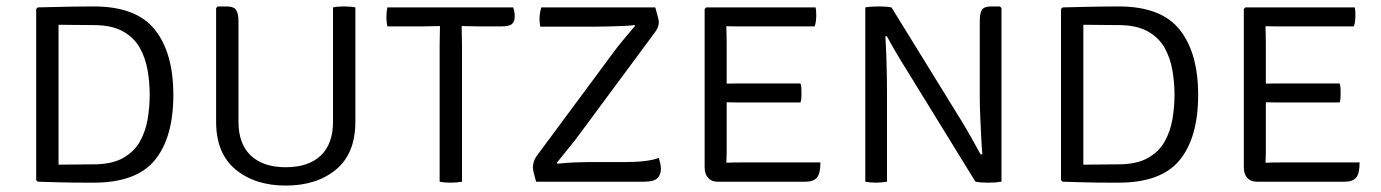

<svg xmlns="http://www.w3.org/2000/svg" viewBox="-20 -565 4294 597"><path d="M519 -270Q519 -137.5 461.5 -67.2Q404 3 271.5 3Q236 3 211 2.8Q186 2.5 160.5 1.8Q135 1 97.5 0L92.5 -5V-537L97.5 -542Q135.5 -543 161 -543.5Q186.5 -544 211.2 -544.5Q236 -545 271.5 -545Q404 -545 461.5 -472.8Q519 -400.5 519 -270ZM445.5 -270Q445.5 -308 439 -346.2Q432.5 -384.5 414.5 -416.5Q396.5 -448.5 361.8 -467.8Q327 -487 270.5 -487Q239.5 -487 214.2 -487.5Q189 -488 162 -488V-53Q189 -53 214.2 -53.5Q239.5 -54 270.5 -54Q327 -54 361.8 -73.2Q396.5 -92.5 414.5 -124.2Q432.5 -156 439 -194.2Q445.5 -232.5 445.5 -270Z M1085 -186.5Q1085 -88 1025 -38Q965 12 868.5 12Q773 12 712.5 -38Q652 -88 652 -186.5V-540L657 -545H684.5Q707 -545 714.2 -533.8Q721.5 -522.5 721.5 -499.5V-186.5Q721.5 -117.5 760 -81.2Q798.5 -45 868.5 -45Q939 -45 977.2 -81.2Q1015.5 -117.5 1015.5 -186.5V-542Q1028.5 -545 1048.5 -545Q1070 -545 1085 -542Z M1347 -425Q1347 -440.5 1347.5 -454Q1348 -467.5 1348 -484Q1339 -484 1323 -483.5Q1307 -483 1298 -483H1184.5Q1181.5 -497.5 1181.5 -512.5Q1181.5 -527 1184.5 -542H1575.5Q1580.5 -528.5 1580.5 -514.5Q1580.5 -499 1572.5 -491Q1564.5 -483 1540 -483H1465.5Q1457 -483 1440.2 -483.5Q1423.5 -484 1415.5 -484Q1415.5 -467.5 1416 -454Q1416.5 -440.5 1416.5 -425V0Q1401.5 3 1382 3Q1361.5 3 1347 0Z M1884 -397.5Q1898 -417 1916.2 -438.8Q1934.5 -460.5 1955 -485L1952 -487Q1943.5 -485.5 1923.8 -484.5Q1904 -483.5 1881 -483Q1858 -482.5 1838.5 -482.2Q1819 -482 1811 -482H1660Q1657.5 -493.5 1657.5 -505.5Q1657.5 -522.5 1663 -542H2017.5Q2024 -519 2026.2 -510Q2028.5 -501 2028.5 -495.5Q2028.5 -481.5 2017.5 -466L1782.5 -148.5Q1767.5 -128 1748.2 -104.5Q1729 -81 1711.5 -59L1713.5 -56Q1743 -59 1767 -60Q1791 -61 1808 -61H1920Q1995 -61 2028.5 -74Q2031 -65 2033 -57Q2035 -49 2035 -39.5Q2035 -21 2023.5 -10.5Q2012 0 1983 0H1647Q1640.5 -23 1638.8 -31.5Q1637 -40 1637 -45.5Q1637 -52.5 1639.5 -61.2Q1642 -70 1648 -79Z M2531 -60Q2531 -25.5 2520.2 -12.8Q2509.5 0 2484.5 0H2211Q2192.5 0 2181.8 -11.8Q2171 -23.5 2171 -44.5V-537L2176 -542H2516Q2517.5 -534.5 2517.8 -527.5Q2518 -520.5 2518 -514.5Q2518 -508.5 2517 -499.8Q2516 -491 2513 -483H2292.5Q2281.5 -483 2267.2 -483Q2253 -483 2238.5 -483.5Q2238.5 -474 2239 -461Q2239.5 -448 2239.5 -433V-305Q2254 -305.5 2268 -305.5Q2282 -305.5 2292.5 -305.5H2469Q2471.5 -298 2471.8 -289.5Q2472 -281 2472 -276Q2472 -270 2471.8 -262Q2471.5 -254 2469 -246.5H2292.5Q2282 -246.5 2268 -246.5Q2254 -246.5 2239.5 -247V-92.5Q2239.5 -83.5 2239 -73Q2238.5 -62.5 2238.5 -59Q2259.5 -60 2293 -60Z M2798.5 -348.5Q2781.5 -375.5 2766.5 -401Q2751.5 -426.5 2737.5 -452.5L2733 -452Q2734.5 -428 2735.8 -395.5Q2737 -363 2737.5 -332.2Q2738 -301.5 2738 -282V0Q2719 3 2703.5 3Q2688 3 2670.5 0V-542Q2679 -543.5 2690.5 -544.2Q2702 -545 2711.5 -545Q2735.5 -545 2752 -542L2968.5 -191Q2985 -164 3000 -137.2Q3015 -110.5 3029 -85L3034.5 -85.5Q3032.5 -108.5 3030.8 -141.5Q3029 -174.5 3027.8 -206.8Q3026.5 -239 3026.5 -259V-500.5Q3026.5 -523 3033 -534Q3039.5 -545 3062.5 -545H3089L3094 -540V0Q3076.5 3 3053 3Q3029 3 3013 0Z M3705.5 -270Q3705.5 -137.5 3648 -67.2Q3590.5 3 3458 3Q3422.5 3 3397.5 2.8Q3372.5 2.5 3347 1.8Q3321.5 1 3284 0L3279 -5V-537L3284 -542Q3322 -543 3347.5 -543.5Q3373 -544 3397.8 -544.5Q3422.5 -545 3458 -545Q3590.5 -545 3648 -472.8Q3705.5 -400.5 3705.5 -270ZM3632 -270Q3632 -308 3625.5 -346.2Q3619 -384.5 3601 -416.5Q3583 -448.5 3548.2 -467.8Q3513.5 -487 3457 -487Q3426 -487 3400.8 -487.5Q3375.5 -488 3348.5 -488V-53Q3375.5 -53 3400.8 -53.5Q3426 -54 3457 -54Q3513.5 -54 3548.2 -73.2Q3583 -92.5 3601 -124.2Q3619 -156 3625.5 -194.2Q3632 -232.5 3632 -270Z M4207.5 -60Q4207.5 -25.5 4196.8 -12.8Q4186 0 4161 0H3887.5Q3869 0 3858.2 -11.8Q3847.5 -23.5 3847.5 -44.5V-537L3852.5 -542H4192.5Q4194 -534.5 4194.2 -527.5Q4194.5 -520.5 4194.5 -514.5Q4194.5 -508.5 4193.5 -499.8Q4192.5 -491 4189.5 -483H3969Q3958 -483 3943.8 -483Q3929.5 -483 3915 -483.5Q3915 -474 3915.5 -461Q3916 -448 3916 -433V-305Q3930.5 -305.5 3944.5 -305.5Q3958.5 -305.5 3969 -305.5H4145.5Q4148 -298 4148.2 -289.5Q4148.5 -281 4148.5 -276Q4148.5 -270 4148.2 -262Q4148 -254 4145.5 -246.5H3969Q3958.5 -246.5 3944.5 -246.5Q3930.5 -246.5 3916 -247V-92.5Q3916 -83.5 3915.5 -73Q3915 -62.5 3915 -59Q3936 -60 3969.5 -60Z"/></svg>

Font: Signika Negative SC Light
Style: Regular
Weight: 300
Designer: Anna Giedryś
Foundry: Anna Giedryś
Version: Version 2.000; ttfautohint (v1.8.3) -l 8 -r 50 -G 200 -x 9 -